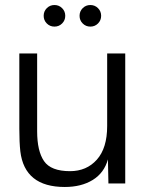

<svg xmlns="http://www.w3.org/2000/svg" viewBox="-20 -731 586 765"><path d="M238 14Q78 14 61 -128Q57 -164 57 -218V-518H128V-208Q128 -129 155.5 -89Q183 -49 259 -49Q325 -49 366 -95Q407 -141 407 -229V-518H479V0H412L410 -96Q395 -42 349.5 -14Q304 14 238 14ZM166.5 -637.5Q154 -650 154 -668Q154 -686 166.5 -698.5Q179 -711 197 -711Q215 -711 227.5 -698.5Q240 -686 240 -668Q240 -650 227.5 -637.5Q215 -625 197 -625Q179 -625 166.5 -637.5ZM309.5 -637.5Q297 -650 297 -668Q297 -686 309.5 -698.5Q322 -711 340 -711Q358 -711 370.5 -698.5Q383 -686 383 -668Q383 -650 370.5 -637.5Q358 -625 340 -625Q322 -625 309.5 -637.5Z"/></svg>

Font: Nacelle Light
Style: Regular
Weight: 300
Designer: Sora Sagano
Foundry: Sora Sagano
Version: Version 1.000;FEAKit 1.0